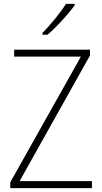

<svg xmlns="http://www.w3.org/2000/svg" viewBox="-20 -1036 527 990"><path d="M454 -66H33V-96L397 -744H53V-780H444V-750L81 -102H454ZM365 -1009Q349 -986 325 -958.5Q301 -931 275 -904Q249 -877 225 -857H199V-866Q231 -899 265 -940.5Q299 -982 320 -1016H365Z"/></svg>

Font: Noto Sans Malayalam UI SemiCondensed ExtraLight
Style: Regular
Weight: 200
Width: 4
Designer: Jelle Bosma - Monotype Design Team
Foundry: Monotype Imaging Inc.
Version: Version 2.104; ttfautohint (v1.8.4.7-5d5b)